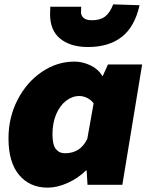

<svg xmlns="http://www.w3.org/2000/svg" viewBox="-20 -849 673 882"><path d="M19 -213Q19 -310 61 -391Q103 -472 172.5 -519Q242 -566 322 -566Q360 -566 396 -548.5Q432 -531 450 -500H452L476 -553H633L542 0H382L378 -66H375Q340 -31 291.5 -9Q243 13 199 13Q117 13 68 -45Q19 -103 19 -213ZM381 -211 410 -374Q400 -389 381.5 -398.5Q363 -408 345 -408Q312 -408 283.5 -386Q255 -364 238 -324Q221 -284 221 -232Q221 -184 236.5 -164.5Q252 -145 279 -145Q349 -145 381 -211ZM210 -784 211 -818H353L352 -795Q351 -780 362.5 -768Q374 -756 403 -756Q440 -756 462.5 -773Q485 -790 500 -829L621 -825Q599 -726 539.5 -679.5Q480 -633 384 -633Q304 -633 257 -671Q210 -709 210 -784Z"/></svg>

Font: Nebula Sans Black
Style: Regular
Weight: 900
Italic angle: -9°
Designer: Paul D. Hunt for Adobe (as Source Sans)
Foundry: Nebula Entertainment & Broadcasting LLC
Version: Version 1.010